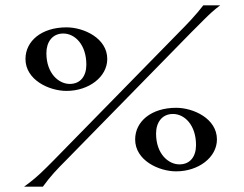

<svg xmlns="http://www.w3.org/2000/svg" viewBox="-20 -696 911 716"><path d="M140 0C168 -39 193 -65 225 -97L692 -574C708 -590 725 -607 742 -624C759 -641 778 -659 801 -676H738C714 -644 678 -606 646 -574L179 -97C147 -65 119 -35 70 0ZM637 -57C720 -57 789 -109 789 -176C789 -254 701 -294 637 -294C544 -294 484 -243 484 -176C484 -98 572 -57 637 -57ZM649 -83C609 -83 562 -121 562 -198C562 -239 584 -271 625 -271C668 -271 711 -230 711 -155C711 -112 689 -83 649 -83ZM228 -357C311 -357 380 -409 380 -476C380 -554 292 -594 228 -594C135 -594 75 -543 75 -476C75 -398 163 -357 228 -357ZM240 -383C200 -383 153 -421 153 -498C153 -539 175 -571 216 -571C259 -571 302 -530 302 -455C302 -412 280 -383 240 -383Z"/></svg>

Font: Coconat
Style: Bold
Weight: 900
Width: 8
Designer: Sara Lavazza
Foundry: Collletttivo
Version: Version 1.000;Glyphs 3.2 (3217)